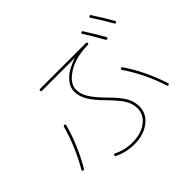

<svg xmlns="http://www.w3.org/2000/svg" viewBox="-197 -1093 1394 1394"><g transform="rotate(-45 500.0 -396.0)"><path d="M250 -700.2Q240.2 -700.2 240.2 -710Q240.2 -719.7 250 -719.7H719.7Q729.5 -719.7 730 -710Q730.5 -700.2 718.8 -700.2Q590.8 -698.2 510.3 -646Q429.7 -593.8 429.7 -530.3Q429.7 -486.3 456.5 -441.9Q483.4 -397.5 546.9 -333Q617.2 -262.7 643.6 -216.8Q669.9 -170.9 669.9 -120.1Q669.9 -45.9 607.4 2Q544.9 49.8 450.2 49.8Q366.2 49.8 293.9 13.7Q285.2 8.8 290 0Q293.9 -6.8 302.7 -3.9Q369.1 30.3 450.2 30.3Q537.1 30.3 593.8 -12.2Q650.4 -54.7 650.4 -120.1Q650.4 -164.1 626.5 -206.5Q602.5 -249 533.2 -319.3Q465.8 -386.7 438 -434.6Q410.2 -482.4 410.2 -530.3Q410.2 -582 456.1 -627.4Q502 -672.9 583 -698.2Q584 -698.2 584 -699.2Q584 -700.2 583 -700.2ZM837.9 -635.7Q790 -721.7 749 -784.2Q744.1 -793 752 -797.9Q760.7 -802.7 765.6 -794.9Q811.5 -723.6 856.4 -644.5Q861.3 -636.7 852.1 -631.8Q842.8 -627 837.9 -635.7ZM965.8 -674.8Q927.7 -743.2 873 -826.2Q868.2 -835 876 -839.8Q884.8 -844.7 889.6 -836.9Q933.6 -769.5 983.4 -683.6Q988.3 -674.8 980 -669.9Q971.7 -665 965.8 -674.8ZM929.7 -80.1Q920.9 -76.2 917 -86.9Q865.2 -252 767.6 -396.5Q761.7 -405.3 769.5 -410.2Q778.3 -415 784.2 -407.2Q880.9 -263.7 935.5 -92.8Q939.5 -84 929.7 -80.1ZM49.8 -80.1Q42 -85 46.9 -93.8Q131.8 -237.3 177.7 -403.3Q180.7 -412.1 190.4 -410.2Q194.3 -409.2 196.3 -405.3Q198.2 -401.4 197.3 -397.5Q153.3 -237.3 64.5 -84Q58.6 -75.2 49.8 -80.1Z"/></g></svg>

Font: Rounded Mgen+ 1mn thin
Style: Regular
Weight: 100
Designer: [Source Han Sans]
Ryoko NISHIZUKA  (kana & ideographs); Paul D. Hunt (Latin, Greek & Cyrillic); Wenlong ZHANG  (bopomofo
Version: Version 1.059.20150602